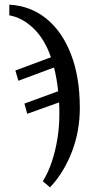

<svg xmlns="http://www.w3.org/2000/svg" viewBox="-20 -565 383 825"><path d="M164 214Q188 175 203.5 127.5Q219 80 227 29Q235 -22 235 -71Q235 -85 235 -98.5Q235 -112 234 -125L97 -76L85 -120L230 -173Q227 -200 222.5 -226.5Q218 -253 212 -275L59 -218L46 -262L199 -319Q171 -399 122.5 -444.5Q74 -490 20 -499V-545Q111 -540 179 -485Q247 -430 285 -332Q323 -234 323 -101Q323 -53 315 -7Q307 39 290.5 83Q274 127 250.5 166.5Q227 206 195 240Z"/></svg>

Font: Noto Serif Condensed
Style: Regular
Weight: 400
Width: 3
Designer: Monotype Design Team
Foundry: Monotype Imaging Inc.
Version: Version 2.015